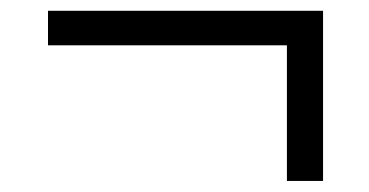

<svg xmlns="http://www.w3.org/2000/svg" viewBox="-20 -432 684 356"><path d="M512 -96.5V-348H69V-412H579V-96.5Z"/></svg>

Font: Encode Sans SC SemiCondensed
Style: Regular
Weight: 400
Width: 4
Designer: Multiple Designers
Foundry: Impallari Type
Version: Version 3.002